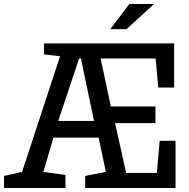

<svg xmlns="http://www.w3.org/2000/svg" viewBox="-29 -936 943 956"><path d="M520 -791H601L738 -916H615ZM395 -60V0H845V-235H766L752 -75H599L544 -323H745V-406H523L472 -645H746L759 -500H838V-720H190V-665L270 -656L81 -80L-9 -60V0H297V-65L187 -80L237 -251H462L498 -80ZM365 -645H374L439 -334H261Z"/></svg>

Font: Hermeneus One
Style: Regular
Weight: 400
Designer: Rodrigo Fuenzalida, Pablo Impallari
Foundry: Pablo Impallari, Rodrigo Fuenzalida
Version: Version 1.002